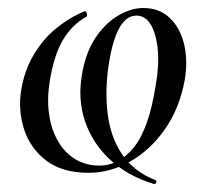

<svg xmlns="http://www.w3.org/2000/svg" viewBox="-20 -419 507 480"><path d="M365 41Q299 21 255 -20Q211 -61 192.5 -116Q174 -171 185 -233Q194 -287 218 -323.5Q242 -360 274.5 -379.5Q307 -399 338 -399Q378 -399 404 -374.5Q430 -350 440 -309.5Q450 -269 442 -220Q429 -148 392 -95.5Q355 -43 305 -15Q255 13 202 13Q135 13 95 -18Q55 -49 40 -96.5Q25 -144 33 -194Q41 -243 64.5 -282.5Q88 -322 121.5 -349Q155 -376 192 -391Q195 -391 197 -385.5Q199 -380 196 -377Q162 -359 138.5 -321Q115 -283 104 -214Q95 -155 108 -107.5Q121 -60 152.5 -32.5Q184 -5 229 -5Q278 -5 315 -51Q352 -97 369 -204Q378 -254 374.5 -293.5Q371 -333 357.5 -356.5Q344 -380 321 -380Q271 -380 252 -259Q242 -194 249 -135.5Q256 -77 285 -33.5Q314 10 370 32Q372 33 370 37.5Q368 42 365 41Z"/></svg>

Font: Cormorant Medium
Style: Italic
Weight: 500
Italic angle: -10°
Designer: Christian Thalmann (Catharsis Fonts)
Foundry: Catharsis Fonts
Version: Version 4.000